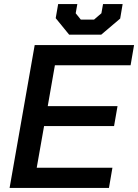

<svg xmlns="http://www.w3.org/2000/svg" viewBox="-20 -921 677 941"><path d="M150 -700H637L620 -601H249L214 -401H556L539 -303H196L160 -99H531L514 0H27ZM253 -832 265 -901H359L351 -856L376 -825H441L477 -856L485 -901H581L569 -830L476 -751H319Z"/></svg>

Font: Chakra Petch SemiBold
Style: Italic
Weight: 600
Italic angle: -10°
Designer: Katatrad Aksorn Co.,Ltd.
Foundry: Cadson Demak Co.,Ltd.
Version: Version 1.000; ttfautohint (v1.6)